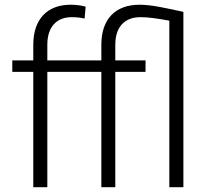

<svg xmlns="http://www.w3.org/2000/svg" viewBox="-20 -780 868 800"><path d="M177.2 -480.5H402.3V0H460.4V-480.5H586.4V-528.3H460.4V-593.8C460.4 -667.5 499 -708.5 565.4 -708.5C600.6 -708.5 640.6 -702.1 685.5 -693.8V0H744.1V-730.5C712.4 -737.8 679.7 -744.6 646 -751C612.3 -757.3 584 -760.3 561.5 -760.3C461.4 -760.3 402.3 -701.2 402.3 -593.8V-528.3H177.2V-593.8C177.2 -667.5 215.3 -708.5 279.3 -708.5C298.8 -708.5 316.4 -706.5 332.5 -702.6L336.9 -752.4C316.9 -757.8 296.4 -760.3 274.4 -760.3C178.2 -760.3 118.7 -701.2 118.7 -593.8V-528.3H31.2V-480.5H118.7V0H177.2Z"/></svg>

Font: Vazirmatn ExtraLight
Style: Regular
Weight: 200
Designer: Saber Rastikerdar
Foundry: Saber Rastikerdar
Version: Version 33.003